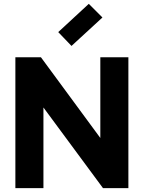

<svg xmlns="http://www.w3.org/2000/svg" viewBox="-20 -979 748 999"><path d="M516 0 143 -505 206 -522V0H60V-681H193L558 -185L502 -175V-681H648V0ZM352 -740 283 -812 442 -959 513 -888Z"/></svg>

Font: Gabarito
Style: Bold
Weight: 700
Designer: Leandro Assis / Alvaro Franca / Felipe Casaprima
Foundry: Naipe Foundry
Version: Version 1.000